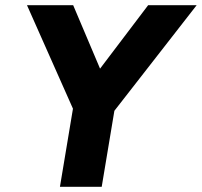

<svg xmlns="http://www.w3.org/2000/svg" viewBox="-20 -720 778 740"><path d="M417 -288 263 -320 551 -700H738ZM211 0 267 -336H428L372 0ZM267 -288 84 -700H262L423 -320Z"/></svg>

Font: Figtree ExtraBold
Style: Italic
Weight: 800
Italic angle: -9.5°
Foundry: Erik Kennedy
Version: Version 2.001;gftools[0.9.30]